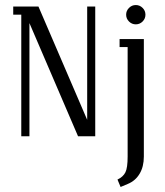

<svg xmlns="http://www.w3.org/2000/svg" viewBox="-20 -538 652 758"><path d="M443.8 170.9Q466.3 160.2 475.1 142.3Q483.9 124.5 483.9 80.1V-352.1H452.1V-383.8H547.9V80.1Q547.9 120.1 531.2 147.9Q514.6 175.8 484.9 188L456.1 200.2ZM489.3 -453.1Q478 -464.4 478 -480Q478 -495.6 489.3 -506.8Q500.5 -518.1 516.1 -518.1Q531.7 -518.1 543 -506.8Q554.2 -495.6 554.2 -480Q554.2 -464.4 543 -453.1Q531.7 -441.9 516.1 -441.9Q500.5 -441.9 489.3 -453.1ZM32.2 -480V-512.2H131.8L324.2 -64.9V-512.2H356V0H288.1L96.2 -446.8V0H64V-480Z"/></svg>

Font: Gawaa
Style: Regular
Weight: 400
Designer: T. Christopher White
Version: Version 1.0